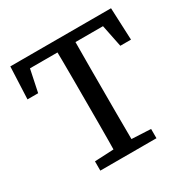

<svg xmlns="http://www.w3.org/2000/svg" viewBox="-152 -810 937 951"><g transform="rotate(-30 316.0 -335.0)"><path d="M156 0V-53L300 -60H333L477 -53V0ZM264 0Q265 -52 265.5 -103.5Q266 -155 266 -207Q266 -259 266 -311V-360Q266 -411 266 -463Q266 -515 265.5 -567Q265 -619 264 -670H368Q368 -619 367.5 -567.5Q367 -516 367 -464Q367 -412 367 -360V-311Q367 -260 367 -207.5Q367 -155 367.5 -103.5Q368 -52 368 0ZM20 -486 28 -670H604L612 -486H551L516 -658L563 -613H70L117 -658L81 -486Z"/></g></svg>

Font: Source Serif 4
Style: Regular
Weight: 400
Designer: Frank Grießhammer
Foundry: Adobe Systems Incorporated
Version: Version 4.004;hotconv 1.0.116;makeotfexe 2.5.65601